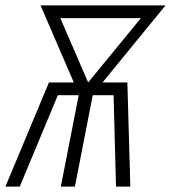

<svg xmlns="http://www.w3.org/2000/svg" viewBox="-39 -690 632 710"><path d="M-19 0 142 -385H234L111 -670H573L340 -385H432L443 0H390L381 -338H304L238 0H186L252 -338H175L34 0ZM287 -385 482 -623H184Z"/></svg>

Font: Lode Dark Term
Style: Italic
Weight: 400
Italic angle: -11°
Monospace: yes
Designer: Belleve Invis
Foundry: Belleve Invis
Version: Version 29.2.0